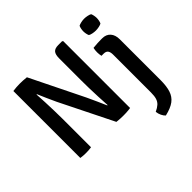

<svg xmlns="http://www.w3.org/2000/svg" viewBox="-209 -927 1383 1383"><g transform="rotate(-45 483.0 -235.0)"><path d="M87.5 -682Q102 -684.5 123.2 -685.8Q144.5 -687 157 -687Q170.5 -687 189.8 -686.2Q209 -685.5 226.5 -683L196 -547.5L187.5 -545.5Q190 -509 192 -464Q194 -419 195.2 -373.5Q196.5 -328 196.5 -289.5V0Q182 2.5 168.2 3.2Q154.5 4 143 4Q132 4 117 3.2Q102 2.5 87.5 0ZM253 -407Q235.5 -444.5 219.8 -480Q204 -515.5 191 -546.5L136 -612L226.5 -683L426.5 -276.5Q446 -236 462.5 -198.2Q479 -160.5 492.5 -130L551 -68.5L455 0ZM595.5 -682V-1Q586 0.5 573.2 1.8Q560.5 3 547.8 3.5Q535 4 525 4Q510 4 491.5 3.2Q473 2.5 455 0L487 -129.5L496 -131Q493.5 -172.5 491.2 -219.8Q489 -267 488 -312Q487 -357 487 -391.5V-615.5Q487 -654 501.2 -670.8Q515.5 -687.5 550.5 -687.5H589ZM893 11Q893 73 880 114.2Q867 155.5 833.8 180.5Q800.5 205.5 739.5 219.5Q727.5 209 718.2 189.8Q709 170.5 706.5 149.5Q735 136 751 121.5Q767 107 774 84.8Q781 62.5 781 26.5V-359.5Q781 -385.5 771.2 -399Q761.5 -412.5 736.5 -412.5H715.5Q711 -432.5 711 -452.5Q711 -462 712 -472.5Q713 -483 715.5 -493.5Q737.5 -496 759.2 -497Q781 -498 793.5 -498H808.5Q848 -498 870.5 -472.8Q893 -447.5 893 -403.5ZM747.5 -629.5Q747.5 -641 750 -654Q752.5 -667 757 -677Q767 -682.5 783.8 -686.2Q800.5 -690 816 -690Q831.5 -690 849 -686.2Q866.5 -682.5 875 -677Q879.5 -667 882 -653.8Q884.5 -640.5 884.5 -629.5Q884.5 -618.5 882 -605.2Q879.5 -592 875 -582.5Q867 -577 849.2 -573.2Q831.5 -569.5 816 -569.5Q800.5 -569.5 783.2 -573Q766 -576.5 757 -582.5Q752.5 -592 750 -605.2Q747.5 -618.5 747.5 -629.5Z"/></g></svg>

Font: Signika Light Medium
Style: Regular
Weight: 500
Version: Version 2.003;gftools[0.9.32]